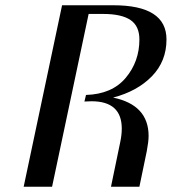

<svg xmlns="http://www.w3.org/2000/svg" viewBox="-20 -710 653 730"><path d="M443 -221Q443 -325 328 -325Q313 -325 301 -324L307 -349Q406 -352 458 -414Q510 -476 510 -560Q510 -611 476 -634Q442 -657 372 -657H317L178 0H70L216 -690H411Q613 -690 613 -560Q613 -477 557.5 -420Q502 -363 410 -339Q545 -311 545 -193Q545 -172 538 -135L510 0H402L437 -169Q443 -197 443 -221Z"/></svg>

Font: Trochut
Style: Italic
Weight: 400
Italic angle: -12°
Designer: Andreu Balius
Foundry: Andreu Balius
Version: Version 1.001